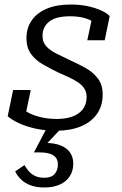

<svg xmlns="http://www.w3.org/2000/svg" viewBox="-20 -567 538 849"><path d="M229 11Q180 11 138.5 2Q97 -7 65.5 -21.5Q34 -36 14 -53L38 -169H116L88 -36Q73 -44 67 -53.5Q61 -63 62 -74.5Q63 -86 67 -98Q82 -81 107 -68Q132 -55 164 -48Q196 -41 232 -41Q269 -41 298.5 -51Q328 -61 345.5 -83Q363 -105 363 -138Q363 -160 352.5 -176Q342 -192 323.5 -204Q305 -216 282 -226.5Q259 -237 234 -248Q200 -265 168.5 -283Q137 -301 117 -328.5Q97 -356 97 -398Q97 -443 120 -476.5Q143 -510 186.5 -528.5Q230 -547 293 -547Q336 -547 371 -539Q406 -531 430 -519.5Q454 -508 465 -496L443 -389H366L388 -492Q396 -491 404 -484.5Q412 -478 416.5 -467.5Q421 -457 420 -444Q408 -460 390 -471.5Q372 -483 347 -489Q322 -495 290 -495Q226 -495 197 -471Q168 -447 168 -409Q168 -381 184 -363Q200 -345 227.5 -331Q255 -317 287 -302Q323 -286 356.5 -267.5Q390 -249 412 -221Q434 -193 434 -149Q434 -98 408 -62Q382 -26 336 -7.5Q290 11 229 11ZM176 262Q141 262 115.5 252.5Q90 243 73.5 227Q57 211 47 191L88 163Q95 175 105.5 188Q116 201 133 210Q150 219 177 219Q207 219 221.5 202.5Q236 186 236 160Q236 143 228 131.5Q220 120 202.5 113.5Q185 107 155 107H130L189 -5H256L176 80L179 65Q221 65 249 76.5Q277 88 290.5 108.5Q304 129 304 156Q304 190 287.5 214Q271 238 242.5 250Q214 262 176 262Z"/></svg>

Font: Roboto Serif Light
Style: Italic
Weight: 300
Italic angle: -10°
Version: Version 1.007